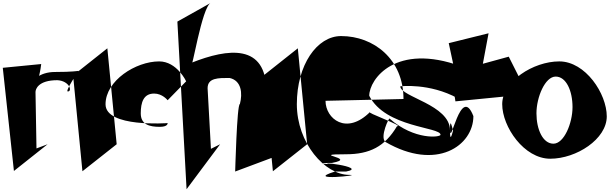

<svg xmlns="http://www.w3.org/2000/svg" viewBox="-72 -1036 4378 1379"><path d="M-52 -549 28 192 270 0 190 30 183 -375C183 -395 202 -460 340 -460C428 -455 449 -379 415 -379C393 -379 492 -527 492 -527C492 -527 448 -519 322 -519C214 -519 138 -456 170 -402C197 -402 224 -562 224 -576Z M453 -494 520 194 766 0 699 -689Z M686 -287C686 -457 903 -595 1071 -595C1199 -595 1265 -452 1265 -452L1132 -316C1132 -316 1095 -364 1035 -364C959 -364 939 -301 939 -222C939 -142 1000 -125 1076 -125C1136 -125 1132 -152 1132 -152C1132 -152 686 -118 686 -287Z M1202 -881 1268 323 1509 0 1443 33 1419 -402C1419 -478 1497 -476 1577 -476C1663 -457 1671 -365 1651 -289C1629 -289 1617 215 1617 196L1906 88L1841 -380C1841 -724 1567 -690 1303 -585C1303 -499 1377 -990 1443 -1016Z M1821 -494 1888 194 2134 0 2067 -689Z M2060 -288C2060 -569 2204 -777 2378 -777C2612 -777 2826 -611 2826 -325C2783 -325 2324 -312 2266 -312C2266 -183 2416 -62 2586 -232C2543 -232 2837 -129 2779 -129C2692 17 2583 72 2412 72C2136 72 2506 98 2313 134C2081 134 2497 154 2326 154C2136 112 2585 164 2414 196H2334C2102 268 2548 220 2436 220C2262 220 2060 -8 2060 -288Z M2580 -348C2697 -118 3092 -125 3092 -68C3092 -50 2906 -27 2726 -184C2726 -200 2652 -50 2697 -16C3063 196 3328 10 3328 -202C3236 -440 3160 46 3160 -112C3160 -250 3201 46 3201 -112V-100C3201 -238 3160 58 3160 -100C3160 -284 2803 -340 2803 -416C2803 -416 3012 -442 3216 -330C3216 -318 3290 -537 3239 -560C2771 -731 2580 -468 2580 -348Z M3151 -726 3217 -418 3171 -489 3199 -308 3718 -359 3582 -629 3396 -578 3437 -797Z M3535 -288C3535 -125 3692 104 3880 104C4068 104 4286 -37 4286 -200C4286 -363 4133 -595 3945 -595C3757 -595 3535 -451 3535 -288ZM3781 -222C3781 -338 3843 -486 3919 -486C3995 -486 4040 -383 4040 -267C4040 -151 3979 -4 3903 -4C3827 -4 3781 -106 3781 -222Z"/></svg>

Font: Chaingun
Style: Regular
Weight: 400
Version: Version 0.91